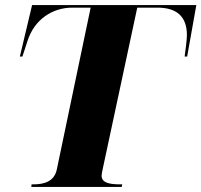

<svg xmlns="http://www.w3.org/2000/svg" viewBox="-20 -734 791 754"><path d="M103 0H458L460 -10H453C410 -10 379 -16 379 -44C379 -50 381 -59 385 -78L519 -704H598C672 -704 714 -671 714 -596C714 -576 707 -527 705 -512H715L751 -714H106L58 -512H68L88 -573C115 -658 186 -704 264 -704H336L203 -68C193 -22 155 -10 111 -10H104Z"/></svg>

Font: Noto Serif Display ExtraBold
Style: Italic
Weight: 800
Italic angle: -12°
Designer: Monotype Design Team
Foundry: Monotype Imaging Inc.
Version: Version 2.009